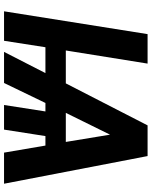

<svg xmlns="http://www.w3.org/2000/svg" viewBox="80 -831 751 951"><g transform="rotate(90 455.5 -355.5)"><path d="M36 0H182L214 -205H342L237 0H391L490 -205H532L500 0H622L654 -205H701L736 0H890L753 -711H601L393 -306H230L295 -711H149ZM539 -306 647 -525 683 -306Z"/></g></svg>

Font: Asimov Pro
Style: BdObl
Weight: 700
Designer: Google
Version: Version 2.000980; 2014